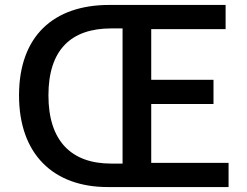

<svg xmlns="http://www.w3.org/2000/svg" viewBox="-20 -757 1001 777"><path d="M416 0H905V-98H592V-336H844V-434H592V-639H893V-737H422C197 -737 57 -611 57 -371C57 -132 197 0 416 0ZM430 -95C268 -95 176 -187 176 -371C176 -556 268 -642 430 -642H476V-95Z"/></svg>

Font: Noto Sans HK Medium
Style: Regular
Weight: 500
Designer: Ryoko NISHIZUKA 西塚涼子 (kana, bopomofo & ideographs); Paul D. Hunt (Latin, Greek & Cyrillic); Sandoll Communications 산돌커뮤니
Foundry: Adobe
Version: Version 2.002;hotconv 1.0.116;makeotfexe 2.5.65601